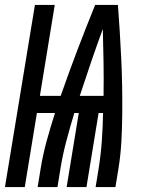

<svg xmlns="http://www.w3.org/2000/svg" viewBox="-51 -755 571 775"><path d="M-31 0 90 -735H170L110 -368H194Q226 -460 261 -552Q296 -644 333 -735H425Q429 -681 432.5 -626Q436 -571 438.5 -516.5Q441 -462 442 -407Q443 -352 442.5 -296.5Q442 -241 439 -185Q436 -129 427 -74L415 0H335L347 -74Q356 -130 360 -186.5Q364 -243 365 -299H347L298 0H218L267 -299H249Q232 -243 217 -186.5Q202 -130 193 -74L181 0H101L113 -74Q122 -130 137.5 -186.5Q153 -243 171 -299H98L49 0ZM367 -368Q368 -435 367 -502.5Q366 -570 364 -638Q339 -570 316 -502.5Q293 -435 271 -368Z"/></svg>

Font: Iosevka Term Curly Oblique
Style: Bold
Weight: 700
Italic angle: -9°
Designer: Belleve Invis
Foundry: Belleve Invis
Version: Version 32.3.0